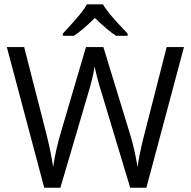

<svg xmlns="http://www.w3.org/2000/svg" viewBox="-20 -885 900 905"><path d="M669.9 0H593.8L460 -443.8Q450.2 -473.6 438.5 -518.3Q426.8 -563 426.3 -572.3Q416.5 -512.2 394.5 -441.4L264.6 0H188.5L12.2 -663.1H93.8L198.7 -253.4Q220.2 -167.5 230.5 -97.7Q242.7 -180.7 266.6 -259.8L385.3 -663.1H467.3L591.8 -256.3Q613.8 -186 628.4 -97.7Q637.2 -162.1 661.1 -254.4L765.6 -663.1H847.2ZM275.9 -726.6Q333.5 -788.1 356.7 -817.1Q379.9 -846.2 390.1 -864.7H465.3Q475.6 -845.7 500.2 -815.7Q524.9 -785.6 581.5 -726.6V-716.3H527.3Q487.8 -741.2 427.2 -800.3Q365.7 -739.7 328.1 -716.3H275.9Z"/></svg>

Font: Bpm'online Open Sans
Style: Regular
Weight: 400
Foundry: Ascender Corporation
Version: Version 1.10